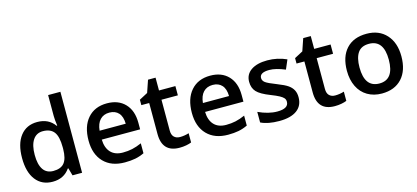

<svg xmlns="http://www.w3.org/2000/svg" viewBox="-62 -1245 3783 1740"><g transform="rotate(-15 1829.5 -375.0)"><path d="M264.2 9.8Q163.1 9.8 106.4 -63.5Q49.8 -136.7 49.8 -269Q49.8 -401.9 107.2 -475.8Q164.6 -549.8 266.1 -549.8Q372.6 -549.8 428.2 -471.2H434.1Q425.8 -529.3 425.8 -563V-759.8H541V0H451.2L431.2 -70.8H425.8Q370.6 9.8 264.2 9.8ZM294.9 -83Q365.7 -83 397.9 -122.8Q430.2 -162.6 431.2 -252V-268.1Q431.2 -370.1 397.9 -413.1Q364.7 -456.1 293.9 -456.1Q233.4 -456.1 200.7 -407Q168 -357.9 168 -267.1Q168 -177.2 199.7 -130.1Q231.4 -83 294.9 -83Z M940.9 9.8Q814.9 9.8 743.9 -63.7Q672.9 -137.2 672.9 -266.1Q672.9 -398.4 738.8 -474.1Q804.7 -549.8 919.9 -549.8Q1026.9 -549.8 1088.9 -484.9Q1150.9 -419.9 1150.9 -306.2V-244.1H791Q793.5 -165.5 833.5 -123.3Q873.5 -81.1 946.3 -81.1Q994.1 -81.1 1035.4 -90.1Q1076.7 -99.1 1124 -120.1V-26.9Q1082 -6.8 1039.1 1.5Q996.1 9.8 940.9 9.8ZM919.9 -462.9Q865.2 -462.9 832.3 -428.2Q799.3 -393.6 793 -327.1H1038.1Q1037.1 -394 1005.9 -428.5Q974.6 -462.9 919.9 -462.9Z M1482.4 -83Q1524.4 -83 1566.4 -96.2V-9.8Q1547.4 -1.5 1517.3 4.2Q1487.3 9.8 1455.1 9.8Q1292 9.8 1292 -162.1V-453.1H1218.3V-503.9L1297.4 -545.9L1336.4 -660.2H1407.2V-540H1561V-453.1H1407.2V-164.1Q1407.2 -122.6 1428 -102.8Q1448.7 -83 1482.4 -83Z M1910.2 9.8Q1784.2 9.8 1713.1 -63.7Q1642.1 -137.2 1642.1 -266.1Q1642.1 -398.4 1708 -474.1Q1773.9 -549.8 1889.2 -549.8Q1996.1 -549.8 2058.1 -484.9Q2120.1 -419.9 2120.1 -306.2V-244.1H1760.3Q1762.7 -165.5 1802.7 -123.3Q1842.8 -81.1 1915.5 -81.1Q1963.4 -81.1 2004.6 -90.1Q2045.9 -99.1 2093.3 -120.1V-26.9Q2051.3 -6.8 2008.3 1.5Q1965.3 9.8 1910.2 9.8ZM1889.2 -462.9Q1834.5 -462.9 1801.5 -428.2Q1768.6 -393.6 1762.2 -327.1H2007.3Q2006.3 -394 1975.1 -428.5Q1943.8 -462.9 1889.2 -462.9Z M2613.3 -153.8Q2613.3 -74.7 2555.7 -32.5Q2498 9.8 2390.6 9.8Q2282.7 9.8 2217.3 -22.9V-122.1Q2312.5 -78.1 2394.5 -78.1Q2500.5 -78.1 2500.5 -142.1Q2500.5 -162.6 2488.8 -176.3Q2477.1 -189.9 2450.2 -204.6Q2423.3 -219.2 2375.5 -237.8Q2282.2 -273.9 2249.3 -310.1Q2216.3 -346.2 2216.3 -403.8Q2216.3 -473.1 2272.2 -511.5Q2328.1 -549.8 2424.3 -549.8Q2519.5 -549.8 2604.5 -511.2L2567.4 -424.8Q2480 -460.9 2420.4 -460.9Q2329.6 -460.9 2329.6 -409.2Q2329.6 -383.8 2353.3 -366.2Q2377 -348.6 2456.5 -317.9Q2523.4 -292 2553.7 -270.5Q2584 -249 2598.6 -220.9Q2613.3 -192.9 2613.3 -153.8Z M2938.5 -83Q2980.5 -83 3022.5 -96.2V-9.8Q3003.4 -1.5 2973.4 4.2Q2943.4 9.8 2911.1 9.8Q2748 9.8 2748 -162.1V-453.1H2674.3V-503.9L2753.4 -545.9L2792.5 -660.2H2863.3V-540H3017.1V-453.1H2863.3V-164.1Q2863.3 -122.6 2884 -102.8Q2904.8 -83 2938.5 -83Z M3609.4 -271Q3609.4 -138.7 3541.5 -64.5Q3473.6 9.8 3352.5 9.8Q3276.9 9.8 3218.8 -24.4Q3160.6 -58.6 3129.4 -122.6Q3098.1 -186.5 3098.1 -271Q3098.1 -402.3 3165.5 -476.1Q3232.9 -549.8 3355.5 -549.8Q3472.7 -549.8 3541 -474.4Q3609.4 -398.9 3609.4 -271ZM3216.3 -271Q3216.3 -84 3354.5 -84Q3491.2 -84 3491.2 -271Q3491.2 -456.1 3353.5 -456.1Q3281.2 -456.1 3248.8 -408.2Q3216.3 -360.4 3216.3 -271Z"/></g></svg>

Font: Open Sans Semibold
Style: Regular
Weight: 600
Foundry: Ascender Corporation
Version: Version 1.10; ttfautohint (v1.5.65-e2d9)